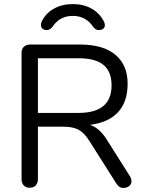

<svg xmlns="http://www.w3.org/2000/svg" viewBox="-20 -926 726 952"><path d="M370.1 -366.2Q533.2 -366.2 533.2 -502.9Q533.2 -570.8 493.2 -604Q453.1 -637.2 370.1 -637.2H168V-366.2ZM558.1 -14.2 423.8 -226.1Q397.9 -267.1 369.9 -282.5Q341.8 -297.9 293.9 -297.9H168V-37.1Q168 -18.1 157 -6.6Q146 4.9 127.4 4.9Q108.9 4.9 97.9 -6.6Q86.9 -18.1 86.9 -37.1V-665Q86.9 -683.1 98.4 -694.1Q109.9 -705.1 128.9 -705.1H377Q492.2 -705.1 552.5 -654.1Q612.8 -603 612.8 -511.5Q612.8 -419.9 564.5 -368.9Q516.1 -317.9 425.8 -307.1Q473.1 -292.5 511.2 -231L625 -50.8Q631.8 -40 631.8 -26.4Q631.8 -12.7 620.4 -3.4Q608.9 5.9 590.1 5.9Q571.3 5.9 558.1 -14.2ZM187 -819.8Q208 -861.8 248.5 -883.8Q289.1 -905.8 341.1 -905.8Q393.1 -905.8 433.1 -883.8Q473.1 -861.8 495.1 -819.8Q500 -810.1 500 -800.3Q500 -790.5 491.9 -783.7Q483.9 -776.9 469 -776.9Q454.1 -776.9 441.9 -793Q405.8 -847.2 340.8 -847.2Q275.9 -847.2 240.2 -793Q227.1 -776.9 212.9 -776.9Q198.7 -776.9 190.9 -783.9Q183.1 -791 183.1 -801.3Q183.1 -811.5 187 -819.8Z"/></svg>

Font: Nunito-Regular
Style: Regular
Weight: 400
Designer: Vernon Adams
Foundry: newtypography
Version: Version 3.000